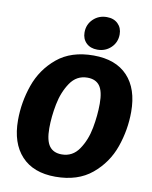

<svg xmlns="http://www.w3.org/2000/svg" viewBox="-102 -1021 883 1115"><g transform="rotate(10 339.5 -463.5)"><path d="M671 -428Q671 -322 635.5 -220.5Q600 -119 517 -50Q434 19 302 19Q172 19 102 -56.5Q32 -132 32 -267Q32 -373 67.5 -474.5Q103 -576 185.5 -644.5Q268 -713 400 -713Q531 -713 601 -638.5Q671 -564 671 -428ZM219 -253Q219 -180 243 -147.5Q267 -115 316 -115Q380 -115 417.5 -170Q455 -225 469 -299.5Q483 -374 483 -443Q483 -516 459.5 -548Q436 -580 387 -580Q323 -580 285.5 -524.5Q248 -469 233.5 -394.5Q219 -320 219 -253ZM324 -836Q324 -883 356.5 -914.5Q389 -946 437 -946Q478 -946 502.5 -922Q527 -898 527 -860Q527 -813 494.5 -781.5Q462 -750 414 -750Q373 -750 348.5 -774Q324 -798 324 -836Z"/></g></svg>

Font: Trujillo ExtraBold
Style: Italic
Weight: 800
Italic angle: -8°
Designer: Fira Sans original fonts by bBox Type GmbH, Carrois Corporate GbR, & Edenspiekermann AG / Changes by Cristiano Sobral
Foundry: Fira Sans original fonts by bBox Type GmbH, Carrois Corporate GbR, & Edenspiekermann AG / Changes by Cristiano Sobral
Version: Version 4.301;July 28, 2020;FontCreator 13.0.0.2655 64-bit